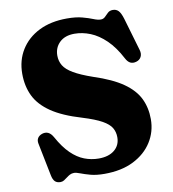

<svg xmlns="http://www.w3.org/2000/svg" viewBox="-82 -787 791 876"><g transform="rotate(-10 313.5 -349.0)"><path d="M332.5 15Q295 15 268.2 7.8Q241.5 0.5 223.5 -6.5Q205.5 -13.5 195.5 -13.5Q184.5 -13.5 176 -9Q167.5 -4.5 160 1.5Q152.5 7.5 144.8 12.2Q137 17 128 17Q111.5 17 102.5 8Q93.5 -1 89.5 -21.5L59 -173.5Q56 -188.5 62.5 -199Q69 -209.5 83.5 -214.5Q99 -219.5 111.8 -213.5Q124.5 -207.5 134.5 -189.5Q161.5 -140.5 191 -111.8Q220.5 -83 252.5 -70.8Q284.5 -58.5 319 -58.5Q365 -58.5 391.8 -80.5Q418.5 -102.5 418.5 -139.5Q418.5 -164 407.2 -183.2Q396 -202.5 365.2 -219.8Q334.5 -237 276 -255Q188 -281 136.8 -316Q85.5 -351 63.5 -396.5Q41.5 -442 41.5 -499.5Q41.5 -562 71.5 -610.2Q101.5 -658.5 156.2 -685.8Q211 -713 285.5 -713Q327.5 -713 356.2 -705.2Q385 -697.5 404.5 -689.5Q424 -681.5 438 -681.5Q450 -681.5 458.2 -689.8Q466.5 -698 475.2 -706.5Q484 -715 499 -715Q514.5 -715 524.8 -704.5Q535 -694 543.5 -666L588 -514Q593.5 -495.5 586.5 -481.8Q579.5 -468 563 -463.5Q547 -459 535.2 -465.2Q523.5 -471.5 515 -488Q486.5 -542.5 452 -575.8Q417.5 -609 380.8 -623.8Q344 -638.5 307.5 -638.5Q263.5 -638.5 238.5 -614.5Q213.5 -590.5 213.5 -553.5Q213.5 -528 226 -507.2Q238.5 -486.5 270 -468Q301.5 -449.5 357.5 -430Q443.5 -402 492.8 -367.5Q542 -333 562.8 -290Q583.5 -247 583.5 -194.5Q583.5 -136.5 553.5 -89Q523.5 -41.5 467.5 -13.2Q411.5 15 332.5 15Z"/></g></svg>

Font: Fraunces 28pt Soft Wonky
Style: Bold
Weight: 700
Version: Version 1.000;[b76b70a41]